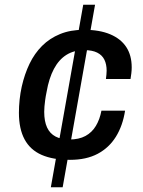

<svg xmlns="http://www.w3.org/2000/svg" viewBox="-20 -743 603 812"><path d="M195 49 332 -723H382L245 49ZM276 -67Q204 -67 156 -88Q108 -109 84 -153.5Q60 -198 60 -266Q60 -293 63 -321.5Q66 -350 72 -377Q84 -430 105 -473.5Q126 -517 158 -549Q190 -581 234 -599Q278 -617 335 -617Q401 -617 446 -598Q491 -579 514 -544Q537 -509 537 -458Q537 -446 535.5 -433.5Q534 -421 532 -409H428Q429 -418 430 -426.5Q431 -435 431 -444Q431 -471 421.5 -490.5Q412 -510 391 -520.5Q370 -531 337 -531Q293 -531 261 -511Q229 -491 208 -451.5Q187 -412 177 -354Q173 -335 171 -319.5Q169 -304 168 -292.5Q167 -281 167 -270Q167 -230 179 -204Q191 -178 215 -165.5Q239 -153 273 -153Q314 -153 341.5 -168Q369 -183 385.5 -210.5Q402 -238 409 -275H509Q499 -211 470 -164.5Q441 -118 393 -92.5Q345 -67 276 -67Z"/></svg>

Font: Archivo SemiBold Medium
Style: Italic
Weight: 500
Italic angle: -10°
Version: Version 2.001